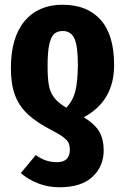

<svg xmlns="http://www.w3.org/2000/svg" viewBox="-20 -568 528 811"><path d="M334 -73Q383 -42 400.5 -10Q418 22 418 67Q418 134 371 178.5Q324 223 231 223Q182 223 139.5 206Q97 189 68 163L131 87Q154 103 175 110Q196 117 221 117Q248 117 261.5 103.5Q275 90 275 66Q275 48 270 36.5Q265 25 249 12.5Q233 0 200 -17Q136 -50 98.5 -84.5Q61 -119 43.5 -165.5Q26 -212 26 -280Q26 -410 84 -479Q142 -548 244 -548Q348 -548 405 -484.5Q462 -421 462 -293Q462 -141 334 -73ZM260 -113Q289 -144 298.5 -184Q308 -224 309 -291Q309 -375 294 -406Q279 -437 245 -437Q222 -437 208.5 -424.5Q195 -412 188 -380Q181 -348 181 -290Q181 -237 186.5 -207.5Q192 -178 208.5 -156Q225 -134 260 -113Z"/></svg>

Font: Fira Sans Extra Condensed
Style: Bold
Weight: 700
Width: 1
Designer: Carrois Corporate & Edenspiekermann AG
Foundry: Carrois Corporate GbR & Edenspiekermann AG
Version: Version 4.203